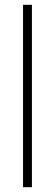

<svg xmlns="http://www.w3.org/2000/svg" viewBox="-20 -780 228 800"><path d="M113 0V-760H76V0Z"/></svg>

Font: Noto Sans Gurmukhi UI Condensed ExtraLight
Style: Regular
Weight: 200
Width: 3
Designer: Jelle Bosma - Monotype Design Team
Foundry: Monotype Imaging Inc.
Version: Version 2.004